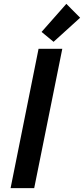

<svg xmlns="http://www.w3.org/2000/svg" viewBox="-20 -972 434 992"><path d="M179.2 -719.7H301.8L156.7 0H34.7ZM194.8 -807.1 322.8 -952.1 394 -880.4 256.8 -755.9Z"/></svg>

Font: Reddit Sans Chocolate SemiBold
Style: Italic
Weight: 600
Italic angle: -11.25°
Designer: Stephen Hutchings
Version: Version 1.013